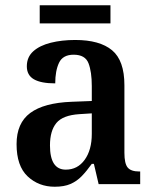

<svg xmlns="http://www.w3.org/2000/svg" viewBox="-20 -700 586 730"><path d="M188 10Q127 10 85 -29.5Q43 -69 43 -152Q43 -232 95 -270.5Q147 -309 252 -313L329 -316V-373Q329 -427 316.5 -459.5Q304 -492 260 -492Q219 -492 204.5 -461.5Q190 -431 190 -383Q136 -383 109 -398.5Q82 -414 82 -448Q82 -483 106.5 -505Q131 -527 173 -537.5Q215 -548 266 -548Q359 -548 406 -509Q453 -470 453 -376V-119Q453 -78 465.5 -63Q478 -48 509 -48H513V0H355L337 -77H329Q309 -49 290.5 -30Q272 -11 248 -0.5Q224 10 188 10ZM230 -55Q275 -55 302 -92.5Q329 -130 329 -191V-269L282 -266Q219 -262 194.5 -232.5Q170 -203 170 -147Q170 -55 230 -55ZM131 -611V-680H400V-611Z"/></svg>

Font: Noto Serif Bengali SemiCondensed SemiBold
Style: Regular
Weight: 600
Width: 4
Designer: Juan Bruce, Universal Thirst, Indian Type Foundry and the Monotype Design Team.
Foundry: Monotype Imaging Inc.
Version: Version 2.003; ttfautohint (v1.8.4.7-5d5b)